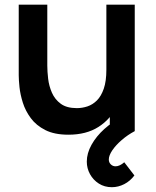

<svg xmlns="http://www.w3.org/2000/svg" viewBox="-20 -560 666 820"><path d="M272.3 15.3Q212.6 15.3 173.5 -4.5Q134.5 -24.3 111.5 -55.5Q88.5 -86.6 77.5 -121.6Q66.5 -156.7 63.2 -188Q60 -219.2 60 -238.5V-540H182V-279.8Q182 -254.8 185.6 -223.8Q189.2 -192.8 201.8 -164Q214.4 -135.2 239.7 -116.7Q264.9 -98.2 308.2 -98.2Q331 -98.2 353.5 -105.6Q375.9 -113.1 394.1 -131.2Q412.2 -149.3 423.3 -181.5Q434.3 -213.6 434.3 -262.5L505.8 -231.8Q505.8 -163.1 479.1 -107Q452.3 -50.8 400.4 -17.8Q348.5 15.3 272.3 15.3ZM555.5 0H449V-167.5H434.3V-540H555.5ZM457.8 239.5Q426.4 239.5 402.2 224.1Q378.1 208.7 364.4 183.8Q350.7 158.9 350.7 130.3Q350.7 94.5 370.9 58.3Q391.1 22.1 425.5 -9Q459.9 -40.1 502.8 -60.5L555.5 0Q525 16.2 499.8 38.1Q474.6 59.9 459.6 82Q444.7 104.2 444.7 121.2Q444.7 133.7 453.2 142Q461.7 150.3 473.7 150.3Q482.2 150.3 491.8 145.8Q501.3 141.3 510.7 133L554 189.3Q536.2 213.2 510.6 226.4Q485 239.5 457.8 239.5Z"/></svg>

Font: Manrope Variable Light
Style: Regular
Weight: 200
Designer: Mikhail Sharanda
Foundry: Mikhail Sharanda
Version: Version 4.505